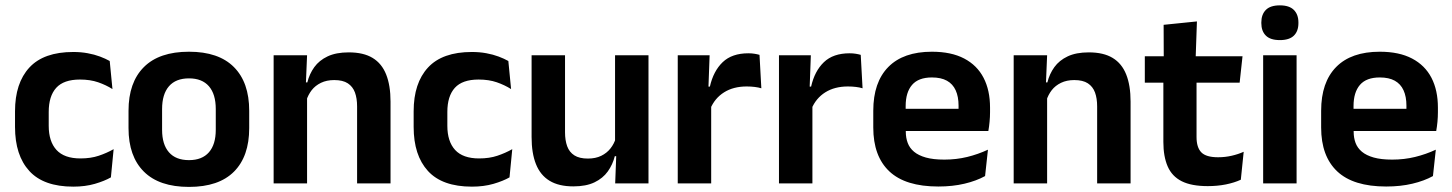

<svg xmlns="http://www.w3.org/2000/svg" viewBox="-20 -702 5559 735"><path d="M260.5 12.5Q147 12.5 92.2 -47.5Q37.5 -107.5 37.5 -216V-276Q37.5 -384 92.5 -443.5Q147.5 -503 260.5 -503Q290 -503 315.8 -498.2Q341.5 -493.5 362.8 -485.5Q384 -477.5 400 -468.5L410.5 -361Q386 -376.5 355.8 -387Q325.5 -397.5 286 -397.5Q224 -397.5 195.2 -365.8Q166.5 -334 166.5 -273.5V-220.5Q166.5 -160.5 196.2 -128Q226 -95.5 288 -95.5Q327.5 -95.5 358 -105.8Q388.5 -116 415 -131L404.5 -23Q380 -9 343 1.8Q306 12.5 260.5 12.5Z M703.5 13.5Q589.5 13.5 530.8 -45Q472 -103.5 472 -211.5V-278Q472 -386.5 530.8 -445.2Q589.5 -504 703.5 -504Q817 -504 875.5 -445.2Q934 -386.5 934 -278V-211.5Q934 -103.5 875.8 -45Q817.5 13.5 703.5 13.5ZM703.5 -89Q753.5 -89 779.8 -119Q806 -149 806 -205V-284.5Q806 -341.5 779.8 -371.8Q753.5 -402 703.5 -402Q653 -402 626.8 -371.8Q600.5 -341.5 600.5 -284.5V-205Q600.5 -149 626.8 -119Q653 -89 703.5 -89Z M1347 0V-294.5Q1347 -325.5 1338.8 -348Q1330.5 -370.5 1311.5 -383Q1292.5 -395.5 1259.5 -395.5Q1230.5 -395.5 1208.8 -385Q1187 -374.5 1173.2 -356.8Q1159.5 -339 1152.5 -316.5L1132.5 -386.5H1156.5Q1164.5 -419 1183.2 -445Q1202 -471 1234.2 -486.2Q1266.5 -501.5 1315 -501.5Q1371.5 -501.5 1406.5 -480.2Q1441.5 -459 1458.2 -417Q1475 -375 1475 -313V0ZM1027.5 0V-490.5H1155.5L1150.5 -371L1155.5 -360.5V0Z M1786.5 12.5Q1673 12.5 1618.2 -47.5Q1563.5 -107.5 1563.5 -216V-276Q1563.5 -384 1618.5 -443.5Q1673.5 -503 1786.5 -503Q1816 -503 1841.8 -498.2Q1867.5 -493.5 1888.8 -485.5Q1910 -477.5 1926 -468.5L1936.5 -361Q1912 -376.5 1881.8 -387Q1851.5 -397.5 1812 -397.5Q1750 -397.5 1721.2 -365.8Q1692.5 -334 1692.5 -273.5V-220.5Q1692.5 -160.5 1722.2 -128Q1752 -95.5 1814 -95.5Q1853.5 -95.5 1884 -105.8Q1914.5 -116 1941 -131L1930.5 -23Q1906 -9 1869 1.8Q1832 12.5 1786.5 12.5Z M2143 -490.5V-195.5Q2143 -165 2151.2 -142.2Q2159.5 -119.5 2178.8 -107.2Q2198 -95 2230.5 -95Q2260 -95 2281.5 -105.5Q2303 -116 2317 -133.8Q2331 -151.5 2337.5 -173.5L2357.5 -104H2333.5Q2325.5 -72 2306.8 -45.8Q2288 -19.5 2255.8 -4Q2223.5 11.5 2175 11.5Q2119 11.5 2083.8 -10Q2048.5 -31.5 2031.8 -73.5Q2015 -115.5 2015 -177V-490.5ZM2462.5 -490.5V0H2335L2339.5 -119L2334.5 -129.5V-490.5Z M2699 -285 2666.5 -370.5H2697.5Q2711 -430 2746.5 -464Q2782 -498 2845 -498Q2858 -498 2868.5 -496.2Q2879 -494.5 2887.5 -492L2894.5 -364Q2883.5 -367.5 2869 -369.2Q2854.5 -371 2838.5 -371Q2787.5 -371 2751.8 -348.5Q2716 -326 2699 -285ZM2574.5 0V-490.5H2696.5L2691 -340L2702.5 -335.5V0Z M3086.5 -285 3054 -370.5H3085Q3098.5 -430 3134 -464Q3169.5 -498 3232.5 -498Q3245.5 -498 3256 -496.2Q3266.5 -494.5 3275 -492L3282 -364Q3271 -367.5 3256.5 -369.2Q3242 -371 3226 -371Q3175 -371 3139.2 -348.5Q3103.5 -326 3086.5 -285ZM2962 0V-490.5H3084L3078.5 -340L3090 -335.5V0Z M3572 12Q3446 12 3384.5 -46Q3323 -104 3323 -214V-278Q3323 -387 3380.5 -445.5Q3438 -504 3547.5 -504Q3621.5 -504 3671 -478Q3720.5 -452 3745.2 -404.2Q3770 -356.5 3770 -290V-272.5Q3770 -254.5 3768.2 -235.8Q3766.5 -217 3763.5 -200.5H3647.5Q3649 -228 3649.2 -252.8Q3649.5 -277.5 3649.5 -297.5Q3649.5 -332 3638.5 -356.2Q3627.5 -380.5 3605 -393Q3582.5 -405.5 3547.5 -405.5Q3496 -405.5 3471.5 -377Q3447 -348.5 3447 -296V-250.5L3447.5 -236V-197.5Q3447.5 -174.5 3454.8 -155Q3462 -135.5 3479 -121.2Q3496 -107 3524.2 -99Q3552.5 -91 3595 -91Q3641 -91 3682.8 -101.2Q3724.5 -111.5 3762 -129L3751 -28Q3717.5 -9.5 3672.2 1.2Q3627 12 3572 12ZM3391 -200.5V-285.5H3737.5V-200.5Z M4180 0V-294.5Q4180 -325.5 4171.8 -348Q4163.5 -370.5 4144.5 -383Q4125.5 -395.5 4092.5 -395.5Q4063.5 -395.5 4041.8 -385Q4020 -374.5 4006.2 -356.8Q3992.5 -339 3985.5 -316.5L3965.5 -386.5H3989.5Q3997.5 -419 4016.2 -445Q4035 -471 4067.2 -486.2Q4099.5 -501.5 4148 -501.5Q4204.5 -501.5 4239.5 -480.2Q4274.5 -459 4291.2 -417Q4308 -375 4308 -313V0ZM3860.5 0V-490.5H3988.5L3983.5 -371L3988.5 -360.5V0Z M4603.5 10.5Q4541 10.5 4503.8 -8.2Q4466.5 -27 4450 -65Q4433.5 -103 4433.5 -158.5V-444.5H4560.5V-177.5Q4560.5 -137.5 4578.8 -118.8Q4597 -100 4643 -100Q4670 -100 4695 -105.8Q4720 -111.5 4741 -121L4730 -14Q4705 -2.5 4672.8 4Q4640.5 10.5 4603.5 10.5ZM4362.5 -385.5V-486.5H4736.5L4725.5 -385.5ZM4435 -477 4434.5 -607 4562 -620 4557 -477Z M4815.5 0V-490.5H4943.5V0ZM4879.5 -548.5Q4843 -548.5 4825.8 -565.8Q4808.5 -583 4808.5 -613.5V-616Q4808.5 -646.5 4825.8 -664Q4843 -681.5 4879.5 -681.5Q4915.5 -681.5 4933 -664Q4950.5 -646.5 4950.5 -616V-613.5Q4950.5 -582.5 4933 -565.5Q4915.5 -548.5 4879.5 -548.5Z M5286.5 12Q5160.5 12 5099 -46Q5037.5 -104 5037.5 -214V-278Q5037.5 -387 5095 -445.5Q5152.5 -504 5262 -504Q5336 -504 5385.5 -478Q5435 -452 5459.8 -404.2Q5484.5 -356.5 5484.5 -290V-272.5Q5484.5 -254.5 5482.8 -235.8Q5481 -217 5478 -200.5H5362Q5363.5 -228 5363.8 -252.8Q5364 -277.5 5364 -297.5Q5364 -332 5353 -356.2Q5342 -380.5 5319.5 -393Q5297 -405.5 5262 -405.5Q5210.5 -405.5 5186 -377Q5161.5 -348.5 5161.5 -296V-250.5L5162 -236V-197.5Q5162 -174.5 5169.2 -155Q5176.5 -135.5 5193.5 -121.2Q5210.5 -107 5238.8 -99Q5267 -91 5309.5 -91Q5355.5 -91 5397.2 -101.2Q5439 -111.5 5476.5 -129L5465.5 -28Q5432 -9.5 5386.8 1.2Q5341.5 12 5286.5 12ZM5105.5 -200.5V-285.5H5452V-200.5Z"/></svg>

Font: Anek Gujarati SemiBold
Style: Regular
Weight: 600
Designer: Mrunmayee Ghaisas (Gujarati), Yesha Goshar (Latin)
Foundry: Ek Type
Version: Version 1.003